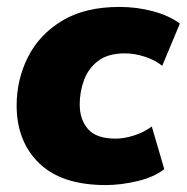

<svg xmlns="http://www.w3.org/2000/svg" viewBox="-20 -523 539 554"><path d="M285 11Q158 11 93 -52Q28 -115 28 -219Q28 -293 60.5 -358Q93 -423 159 -463Q225 -503 325 -503Q375 -503 421.5 -490.5Q468 -478 499 -455L448 -333Q429 -349 399 -359Q369 -369 340 -369Q292 -369 263.5 -347.5Q235 -326 222.5 -292Q210 -258 210 -222Q210 -178 234 -150.5Q258 -123 314 -123Q338 -123 366.5 -132Q395 -141 418 -158L454 -35Q425 -12 377 -0.5Q329 11 285 11Z"/></svg>

Font: Nunito Sans Black
Style: Italic
Weight: 900
Italic angle: -9°
Designer: Vernon Adams
Foundry: Vernon Adams
Version: Version 3.006; ttfautohint (v1.8.3)